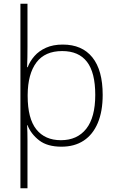

<svg xmlns="http://www.w3.org/2000/svg" viewBox="-20 -780 630 1034"><path d="M533 -269Q533 -180 506.5 -117.5Q480 -55 430.5 -22.5Q381 10 311 10Q235 10 191 -24Q147 -58 128 -106H126Q127 -87 127.5 -66Q128 -45 128 -24.5Q128 -4 128 15V234H90V-760H128V-527Q128 -505 127.5 -472.5Q127 -440 126 -418H129Q141 -450 165.5 -478Q190 -506 228 -523Q266 -540 318 -540Q422 -540 477.5 -471Q533 -402 533 -269ZM493 -269Q493 -389 448.5 -447Q404 -505 315 -505Q222 -505 176 -443.5Q130 -382 129 -270V-263Q129 -142 175.5 -83.5Q222 -25 308 -25Q396 -25 444.5 -86.5Q493 -148 493 -269Z"/></svg>

Font: Noto Sans Cham ExtraLight
Style: Regular
Weight: 250
Version: Version 2.002